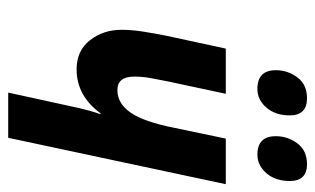

<svg xmlns="http://www.w3.org/2000/svg" viewBox="-174 -614 787 480"><g transform="rotate(90 220.0 -373.5)"><path d="M268 -704Q268 -747 225 -747Q191 -747 173 -723Q155 -699 155 -669Q155 -623 202 -623Q229 -623 248.5 -645.5Q268 -668 268 -704ZM432 -704Q432 -747 390 -747Q356 -747 338 -723Q320 -699 320 -669Q320 -623 366 -623Q393 -623 412.5 -645.5Q432 -668 432 -704ZM324 0 440 -544H326L299 -415Q284 -339 261 -306Q238 -273 205 -273Q171 -273 171 -315Q171 -335 174.5 -355Q178 -375 183 -399L214 -544H101L69 -396Q63 -366 58.5 -337.5Q54 -309 54 -283Q54 -238 80 -204.5Q106 -171 153 -171Q219 -171 263 -231H265Q256 -205 249 -174L211 0Z"/></g></svg>

Font: Noto Sans Display Condensed
Style: Bold Italic
Weight: 700
Width: 3
Designer: Monotype Design team
Foundry: Monotype Imaging Inc.
Version: 1.000